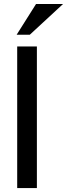

<svg xmlns="http://www.w3.org/2000/svg" viewBox="-20 -956 340 976"><path d="M67.4 0V-719.7H167.5V0ZM131.3 -779.3H64.5L163.1 -935.5H300.3Z"/></svg>

Font: Pontano Sans SemiBold
Style: Regular
Weight: 600
Designer: Vernon Adams
Foundry: Vernon Adams
Version: Version 2.001